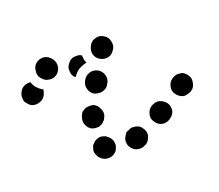

<svg xmlns="http://www.w3.org/2000/svg" viewBox="-65 -322 490 429"><g transform="rotate(-20 180.0 -107.5)"><path d="M228 11Q233 2 229 -8Q227 -12 224 -16Q221 -20 216 -22Q212 -24 207 -24Q202 -25 197 -23L196 -22Q191 -21 187 -18Q184 -14 182 -10Q179 -5 179 0Q179 5 180 9Q184 19 193 24Q203 28 212 25L214 24Q224 21 228 11ZM133 22Q143 21 150 13Q153 9 154 4Q156 0 155 -5Q155 -10 152 -15Q150 -19 146 -22Q146 -22 146 -22Q142 -26 138 -27Q133 -29 128 -29Q123 -28 118 -26Q114 -24 111 -20Q107 -17 106 -12Q104 -7 104 -2Q105 3 107 7Q109 12 113 15Q114 16 115 17Q123 23 133 22ZM300 -28Q302 -38 297 -47Q294 -51 290 -54Q286 -57 282 -58Q277 -60 272 -59Q267 -58 263 -56L261 -55Q252 -49 250 -39Q247 -29 253 -21Q258 -12 268 -9Q278 -7 287 -12L288 -13Q297 -18 300 -28ZM365 -73Q367 -83 361 -91Q358 -95 354 -98Q350 -101 345 -101Q340 -102 335 -101Q331 -100 326 -97L325 -96Q317 -91 315 -80Q313 -70 319 -62Q322 -58 326 -55Q330 -52 335 -51Q340 -50 345 -52Q350 -53 354 -55L355 -56Q364 -62 365 -73ZM106 -66Q102 -75 106 -85V-86Q108 -91 111 -95Q115 -98 119 -100Q124 -102 129 -102Q134 -102 139 -101Q148 -97 152 -87Q157 -78 153 -68L152 -67Q151 -62 147 -59Q144 -55 139 -53Q138 -52 136 -52Q135 -51 133 -51Q130 -51 127 -51Q126 -51 125 -51Q124 -51 122 -52Q121 -52 120 -52Q110 -56 106 -66ZM138 -139Q141 -129 150 -124Q155 -122 160 -122Q165 -121 170 -123Q174 -124 178 -127Q182 -130 184 -135L185 -136Q190 -145 187 -155Q184 -165 175 -170Q165 -175 156 -172Q146 -169 141 -160L140 -158Q135 -149 138 -139ZM45 -167Q45 -169 46 -172Q38 -176 32 -183Q31 -184 30 -185Q26 -191 24 -197Q16 -198 8 -194Q1 -190 -2 -183L-3 -181Q-5 -177 -5 -172Q-5 -167 -4 -162Q-2 -158 2 -154Q5 -150 9 -148Q19 -144 29 -148Q38 -151 43 -161V-162Q44 -164 45 -167ZM120 -207Q126 -216 136 -217H138Q142 -217 146 -217Q149 -216 153 -214Q153 -208 154 -203Q155 -199 157 -195Q153 -195 149 -193Q139 -190 132 -184Q127 -179 123 -173Q119 -176 117 -180Q115 -184 115 -189Q113 -199 120 -207ZM67 -188Q77 -187 85 -193Q93 -200 94 -210Q95 -220 89 -228Q88 -229 88 -229Q82 -237 72 -239Q61 -240 53 -234Q45 -228 44 -217Q42 -207 48 -199Q49 -198 50 -197Q56 -189 67 -188ZM176 -208Q179 -198 188 -193Q197 -188 207 -190Q217 -193 222 -202L223 -203Q228 -212 225 -222Q223 -232 214 -237Q205 -243 195 -240Q185 -238 180 -229L179 -227Q174 -218 176 -208Z"/></g></svg>

Font: FRB American Cursive Dotted Black
Style: Bold Italic
Weight: 900
Italic angle: -25°
Version: Version 2.0;Modular Font Editor K font №1